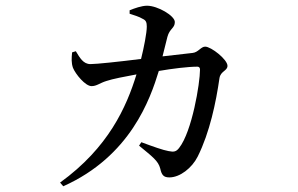

<svg xmlns="http://www.w3.org/2000/svg" viewBox="-20 -591 1040 671"><path d="M466 -82C513 -43 533 -29 540 -2C545 21 552 29 572 29C609 29 651 -4 671 -44C713 -128 735 -234 747 -318C751 -343 775 -343 775 -361C775 -383 718 -428 697 -428C682 -428 673 -408 653 -406L548 -394L565 -462C573 -492 591 -492 591 -514C591 -536 531 -571 494 -571C475 -571 450 -562 433 -555V-543C448 -538 466 -533 479 -525C490 -520 493 -513 493 -498C493 -476 483 -425 473 -385C393 -375 317 -367 296 -367C271 -367 259 -389 245 -412L232 -408C230 -388 229 -371 235 -354C244 -332 278 -290 300 -290C318 -290 329 -301 352 -308C372 -315 419 -324 457 -331C422 -217 359 -75 190 47L201 60C436 -45 505 -245 535 -343C581 -351 637 -358 670 -358C676 -358 679 -354 679 -348C679 -300 651 -131 606 -74C596 -61 588 -59 569 -63C551 -66 514 -79 474 -94Z"/></svg>

Font: Noto Serif HK Medium
Style: Regular
Weight: 500
Designer: Ryoko NISHIZUKA 西塚涼子 (kana & ideographs); Frank Grießhammer (Latin, Greek & Cyrillic); Wenlong ZHANG 张文龙 (bopomofo); San
Foundry: Adobe
Version: Version 2.001;hotconv 1.1.0;makeotfexe 2.6.0